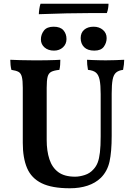

<svg xmlns="http://www.w3.org/2000/svg" viewBox="-20 -999 722 1028"><path d="M578 -272Q578 -186 566.5 -134Q555 -82 520 -47Q491 -19 449 -5Q407 9 354 9Q258 9 203 -18Q148 -45 125 -99Q102 -153 102 -234V-529Q102 -568 97 -587.5Q92 -607 79.5 -614Q67 -621 41 -625Q38 -637 36.5 -651Q35 -665 35 -679Q55 -678 89 -677Q123 -676 157 -676Q174 -676 194.5 -676Q215 -676 235.5 -676.5Q256 -677 274 -677.5Q292 -678 303 -679Q303 -664 302 -651Q301 -638 298 -625Q269 -622 254.5 -614.5Q240 -607 235 -588Q230 -569 230 -529V-249Q230 -191 244.5 -146.5Q259 -102 292 -77.5Q325 -53 382 -53Q406 -53 434 -62Q462 -71 481 -93Q495 -108 503 -128.5Q511 -149 515 -183Q519 -217 519 -269V-495Q519 -544 513.5 -571Q508 -598 494 -610Q480 -622 451 -625Q448 -641 447 -653.5Q446 -666 446 -679Q459 -678 476.5 -677.5Q494 -677 512.5 -676.5Q531 -676 546 -676Q571 -676 598.5 -677Q626 -678 645 -679Q645 -667 643.5 -654.5Q642 -642 639 -625Q615 -622 601.5 -610.5Q588 -599 583 -572.5Q578 -546 578 -498ZM485 -728Q449 -728 430.5 -746.5Q412 -765 412 -795Q412 -824 431 -840Q450 -856 481 -856Q511 -856 531 -839Q551 -822 551 -795Q551 -770 536 -749Q521 -728 485 -728ZM269 -728Q238 -728 218.5 -745Q199 -762 199 -788Q199 -814 215 -835Q231 -856 267 -856Q303 -856 319.5 -837Q336 -818 336 -790Q336 -763 317 -745.5Q298 -728 269 -728ZM561 -979Q561 -969 559 -955.5Q557 -942 552 -929Q519 -929 463 -929Q407 -929 336.5 -927.5Q266 -926 188 -923Q188 -934 190.5 -951Q193 -968 197 -979Z"/></svg>

Font: Vollkorn SemiBold
Style: Regular
Weight: 600
Designer: Friedrich Althausen
Foundry: Friedrich Althausen
Version: Version 5.000